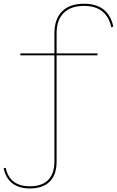

<svg xmlns="http://www.w3.org/2000/svg" viewBox="-80 -818 642 1055"><path d="M231 -634.5V-524.5H455.5V-514H231V70Q231 141.5 193.5 179.5Q156 217.5 84.5 217.5Q24 217.5 -12.2 189.2Q-48.5 161 -60 106.5L-48.5 104Q-27.5 205.5 84.5 205.5Q150 205.5 184.5 171Q219 136.5 219 70V-514H32V-524.5H219V-634.5Q219 -712.5 260.8 -755Q302.5 -797.5 381.5 -797.5Q448.5 -797.5 489 -765.8Q529.5 -734 542.5 -671.5L531.5 -668Q506.5 -785.5 381.5 -785.5Q308.5 -785.5 269.8 -746.8Q231 -708 231 -634.5Z"/></svg>

Font: Hepta Slab ExtraLight Thin
Style: Regular
Weight: 250
Version: Version 1.102